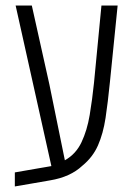

<svg xmlns="http://www.w3.org/2000/svg" viewBox="-20 -650 462 695"><path d="M33.7 24.9V-25.9L120.6 -41Q132.3 -43 143.6 -44.9Q154.8 -46.9 166 -48.8L36.6 -629.9H95.2L158.7 -344.7L214.8 -69.8Q254.9 -92.3 275.1 -135.3Q295.4 -178.2 304.7 -233.9Q314 -289.6 320.3 -350.6L347.2 -629.9H405.8L377.9 -353Q370.6 -279.8 362.1 -223.1Q353.5 -166.5 334.7 -123.8Q315.9 -81.1 278.3 -50.3Q234.9 -9.3 161.1 2.9Q129.4 8.3 97.7 13.9Q65.9 19.5 33.7 24.9Z"/></svg>

Font: Open Sans Condensed Light
Style: Regular
Weight: 300
Width: 3
Designer: Monotype Design Team
Foundry: Monotype Imaging Inc.
Version: Version 3.003; ttfautohint (v1.8.4)